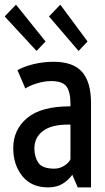

<svg xmlns="http://www.w3.org/2000/svg" viewBox="-42 -792 451 821"><path d="M163.6 9.3Q92.8 9.3 53.7 -38.8Q14.6 -86.9 14.6 -158.7Q14.6 -237.3 74 -287.4Q133.3 -337.4 259.3 -337.4V-347.7Q259.3 -397.9 242.7 -421.6Q226.1 -445.3 176.8 -445.3Q147.9 -445.3 116.7 -435.8Q85.4 -426.3 66.4 -413.6L32.7 -491.7Q59.6 -507.3 100.8 -517.6Q142.1 -527.8 187.5 -527.8Q270.5 -527.8 308.8 -484.6Q347.2 -441.4 347.2 -351.1V9.3H290.5L267.1 -44.9Q252 -22.9 226.6 -6.8Q201.2 9.3 163.6 9.3ZM190.4 -70.8Q212.9 -70.8 232.7 -83.3Q252.4 -95.7 259.3 -110.8V-259.3H250Q177.2 -259.3 141.1 -231.4Q105 -203.6 105 -157.2Q105 -121.1 122.1 -95.9Q139.2 -70.8 190.4 -70.8ZM114.3 -574.2 -22 -721.7 26.4 -772 152.8 -614.7ZM293.9 -574.2 167.5 -721.7 215.8 -772 332.5 -614.7Z"/></svg>

Font: Voltaire
Style: Regular
Weight: 400
Designer: Yvonne Schüttler, Eben Sorkin, Emma Marichal
Foundry: Sorkin Type Co.
Version: Version 1.010; ttfautohint (v1.8.4.7-5d5b)